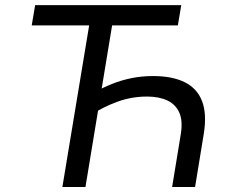

<svg xmlns="http://www.w3.org/2000/svg" viewBox="-20 -748 920 768"><path d="M592.8 -443.8Q668.9 -443.8 718.8 -419.2Q768.6 -394.5 788.3 -343.3Q808.1 -292 794.9 -211.4L760.3 0H668.5L703.1 -210.9Q711.9 -265.1 697 -298.1Q682.1 -331.1 648.7 -346.4Q615.2 -361.8 568.4 -361.8Q506.8 -361.8 450.2 -341.3Q393.6 -320.8 341.8 -287.1L356.4 -377.9Q390.1 -397 427 -411.9Q463.9 -426.8 505.1 -435.3Q546.4 -443.8 592.8 -443.8ZM431.2 -663.1 321.8 0H229.5L339.4 -663.1ZM106.9 -646.5 120.6 -727.5H705.1L691.4 -646.5Z"/></svg>

Font: Inter 17pt
Style: Italic
Weight: 400
Italic angle: -9.3988°
Version: Version 4.001;git-66647c0bb